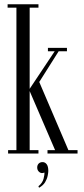

<svg xmlns="http://www.w3.org/2000/svg" viewBox="-20 -719 394 899"><path d="M187.9 88.8Q174.6 95 164.4 86.9Q154.2 78.9 154.2 65.5Q154.2 53.9 161.1 46.9Q168 40 179.4 40Q191 40 198.6 50.1Q206.2 60.1 206.2 81.6Q206.2 89.4 203.2 104.2Q200.2 119.1 191.2 134.2Q182.1 149.2 162.8 160.1L159.9 153.2Q178.9 137.6 184 117.8Q189.1 97.9 187.9 88.8ZM264.8 -495 163.8 -335.1 307.1 0H244.9L118.9 -292.5V0H56.9V-699H118.9V-303.1L246.8 -495ZM248.6 -479 256 -495H293.5V-479ZM204.4 -479V-495H251.1L246.8 -479ZM118.9 -683V-699H160.1V-683ZM15.6 -683V-699H56.9V-683ZM117 0V-16H160.1V0ZM17.9 0V-16H58.8V0ZM303.2 0 293.2 -16H343.1V0ZM202.4 0V-16H246L250.4 0Z"/></svg>

Font: Emberly Black
Style: Regular
Weight: 900
Designer: Rajesh Rajput
Foundry: Rajesh Rajput
Version: Version 1.000